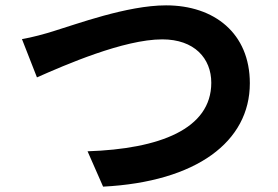

<svg xmlns="http://www.w3.org/2000/svg" viewBox="-20 -693 1040 717"><path d="M62 -547 118 -404C222 -450 442 -546 586 -546C706 -546 769 -475 769 -384C769 -211 576 -137 307 -128L365 4C714 -14 913 -164 913 -382C913 -569 780 -673 600 -673C454 -673 261 -601 184 -578C147 -566 98 -553 62 -547Z"/></svg>

Font: Noto Sans T Chinese Bold
Style: Bold
Weight: 700
Designer: Ryoko NISHIZUKA (kana & ideographs); Paul D. Hunt (Latin, Greek & Cyrillic); Wenlong ZHANG (bopomofo); Sandoll Communica
Foundry: Adobe Systems Incorporated
Version: Version 1.000;PS 1;hotconv 1.0.78;makeotf.lib2.5.61930